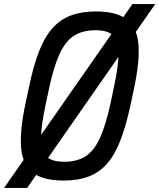

<svg xmlns="http://www.w3.org/2000/svg" viewBox="-71 -870 780 940"><path d="M-51 50 577 -850H689L62 50ZM240 14Q141 14 90.5 -24Q40 -62 32.5 -145Q25 -228 54 -364L71 -444Q92 -546 119.5 -617Q147 -688 185 -731Q223 -774 275.5 -794Q328 -814 399 -814Q498 -814 548.5 -776Q599 -738 606.5 -655Q614 -572 585 -436L568 -356Q546 -254 518.5 -183Q491 -112 453.5 -69Q416 -26 363.5 -6Q311 14 240 14ZM243 -78Q306 -78 347.5 -104.5Q389 -131 418 -194Q447 -257 470 -364L487 -444Q510 -552 509.5 -612.5Q509 -673 482 -697.5Q455 -722 396 -722Q334 -722 292 -695.5Q250 -669 221 -606.5Q192 -544 169 -436L152 -356Q129 -248 129.5 -187.5Q130 -127 157.5 -102.5Q185 -78 243 -78Z"/></svg>

Font: Victor Mono Thin
Style: Italic
Weight: 100
Italic angle: -12°
Monospace: yes
Designer: Rune Bjørnerås
Version: Version 1.561;gftools[0.9.30]